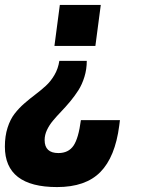

<svg xmlns="http://www.w3.org/2000/svg" viewBox="-56 -550 573 783"><path d="M182.1 74.2Q223.1 74.2 243.7 44.2Q264.2 14.2 273.9 -60.1H433.1L430.2 -37.1Q413.6 90.3 353.3 151.6Q293 212.9 176.8 212.9Q-36.1 212.9 -36.1 47.9Q-36.1 4.9 -25.1 -29.3Q-14.2 -63.5 3.7 -86.4Q21.5 -109.4 43.5 -128.4Q65.4 -147.5 88.4 -164.8Q111.3 -182.1 131.1 -200.2Q150.9 -218.3 166 -244.1Q181.2 -270 186 -301.8H297.9Q297.9 -267.6 288.3 -236.6Q278.8 -205.6 263.7 -181.9Q248.5 -158.2 230.2 -136.2Q211.9 -114.3 193.6 -95.2Q175.3 -76.2 160.2 -58.1Q145 -40 135.5 -19.8Q126 0.5 126 21Q126 74.2 182.1 74.2ZM166 -362.8 188 -529.8H355L333 -362.8Z"/></svg>

Font: Cooper Hewitt
Style: Bold Italic
Weight: 712
Designer: Village Type and Design LLC
Foundry: Cooper Hewitt Smithsonian Design Museum
Version: 1.000